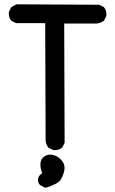

<svg xmlns="http://www.w3.org/2000/svg" viewBox="-20 -737 540 898"><path d="M188.5 140.1 167 128.4 166 127.4 165.5 126.5Q155.8 115.2 158.2 97.2V96.2L158.7 95.7Q164.1 80.6 177.7 73.2Q168 49.3 168.9 29.8Q169.9 6.3 188 -5.9Q206.1 -18.1 230 -11.7Q253.4 -5.4 269.5 14.6Q286.6 35.6 280.3 63Q278.3 71.3 275.6 78.9Q272.9 86.4 269.8 92.8Q266.6 99.1 262.7 105Q251 122.1 203.1 138.2L202.6 138.7H202.1L192.4 140.6L190.4 141.1ZM228 -35.6 208.5 -45.4 207 -45.9 206.5 -46.9Q205.1 -48.8 203.6 -50.8Q202.1 -52.7 200.9 -54.7Q199.7 -56.6 198.7 -58.8Q197.8 -61 196.8 -63.2Q195.8 -65.4 195.3 -67.9Q194.8 -70.3 194.3 -72.5Q193.8 -74.7 193.4 -77.6V-78.1L191.4 -628.9H56.6H55.2L54.2 -629.4L34.7 -639.2L33.2 -639.6L32.7 -640.6Q25.9 -648.4 23.2 -658.4Q20.5 -668.5 21.5 -680.2V-681.2L22 -682.1L31.7 -701.7L32.7 -703.6L34.2 -704.6L55.7 -716.3L57.1 -716.8H58.6L442.4 -714.8H443.8L444.8 -714.4L464.4 -704.6L465.8 -704.1L466.3 -703.1Q473.1 -695.3 475.8 -685.3Q478.5 -675.3 477.5 -663.6V-662.6L477.1 -661.6L467.3 -642.1L466.3 -640.6L465.3 -639.6Q458 -634.3 450 -631.1Q441.9 -627.9 433.1 -627H432.6H280.3L282.2 -70.3V-68.8L281.7 -67.9L272 -48.3L271.5 -46.9L270.5 -46.4Q254.9 -33.2 230 -35.2H229Z"/></svg>

Font: NaikaiFont
Style: SemiBold
Weight: 600
Version: Version 1.89